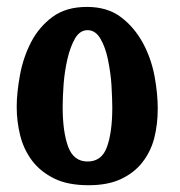

<svg xmlns="http://www.w3.org/2000/svg" viewBox="-20 -591 525 561"><path d="M233.9 -570.8Q294.4 -570.8 334 -540.5Q373 -510.7 397.9 -464.8Q421.9 -419.9 431.6 -368.2Q440.9 -317.4 440.9 -273.9Q440.9 -227.5 430.7 -187.5Q420.4 -147.9 396 -116.7Q372.1 -85.9 333.5 -67.9Q295.4 -49.8 238.8 -49.8Q178.2 -49.8 138.7 -69.3Q98.1 -89.4 73.7 -121.6Q49.3 -154.3 39.1 -194.8Q28.8 -235.8 28.8 -278.8Q28.8 -320.3 38.6 -373Q47.9 -423.3 70.8 -467.8Q93.8 -512.2 133.3 -541.5Q172.9 -570.8 233.9 -570.8ZM235.8 -502.9Q213.4 -502.9 199.2 -478.5Q185.5 -454.6 177.2 -419.4Q168.9 -383.3 166 -346.7Q163.1 -307.6 163.1 -278.8Q163.1 -205.6 179.2 -162.1Q195.3 -119.1 235.8 -119.1Q277.3 -119.1 292.5 -161.6Q308.1 -204.6 308.1 -276.9Q308.1 -299.3 305.7 -342.3Q303.7 -376 295.4 -417Q288.1 -453.1 273.4 -478Q258.8 -502.9 235.8 -502.9Z"/></svg>

Font: SimahzazaarabicW05-SemiBold
Style: Regular
Weight: 600
Designer: Ahmed zaza
Foundry: Ahmed zaza
Version: Version 1.001